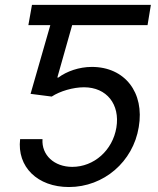

<svg xmlns="http://www.w3.org/2000/svg" viewBox="-20 -747 640 777"><path d="M590.6 -727.3H109.4L94.8 -645.2H183.6L103.7 -367.2L189.3 -356.2C222.7 -378.2 275.9 -393.8 320 -393.8C411.9 -393.8 466.3 -324.6 451 -230.8C435.7 -138.5 360.4 -71.7 272.4 -71.7C199.6 -71.7 147.7 -119.3 152 -183.9H61.4C48.3 -71.7 131.7 9.9 258.9 9.9C400.2 9.9 518.8 -92.7 541.5 -232.6C565.7 -372.9 484.7 -476.2 351.6 -476.2C300.4 -476.2 250 -458.5 216.3 -433.2H212L272 -645.2H577.1Z"/></svg>

Font: Margiela Sans Text
Style: Italic
Weight: 400
Italic angle: -9.39999°
Designer: Stefan Endress, Andreas Faust
Version: Version 1.100;FEAKit 1.0